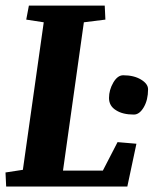

<svg xmlns="http://www.w3.org/2000/svg" viewBox="-23 -681 561 701"><path d="M441.9 0H-0.5L-2.9 -51.3L60.5 -61L136.7 -599.6L72.8 -609.4L82.5 -660.6H359.4L361.8 -609.4L283.2 -599.6L207 -58.1H352.5L406.2 -162.1L475.1 -156.2ZM426.8 -406.2Q465.8 -406.2 491.7 -390.6Q517.6 -375 517.6 -355Q517.6 -316.4 502 -289.6Q486.3 -262.7 465.8 -262.7Q445.3 -262.7 429.2 -266.6Q413.1 -270.5 400.9 -278.3Q375 -293.9 375 -323.2Q375 -352.5 390.6 -379.4Q406.2 -406.2 426.8 -406.2Z"/></svg>

Font: NoticiaText-BoldItalic
Style: Bold Italic
Weight: 700
Italic angle: -8°
Designer: JM Sole
Foundry: JM Sole
Version: Version 1.003